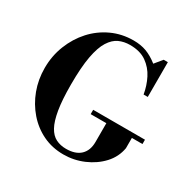

<svg xmlns="http://www.w3.org/2000/svg" viewBox="-170 -932 1112 1114"><g transform="rotate(30 386.0 -375.5)"><path d="M392 13Q317 13 254.5 -17Q192 -47 145.5 -100.5Q99 -154 73.5 -222.5Q48 -291 48 -368Q48 -449 76.5 -521Q105 -593 154.5 -647.5Q204 -702 271 -733Q338 -764 416 -764Q464 -764 502 -750Q540 -736 581 -704L622 -754H650V-521H622Q613 -575 589 -622.5Q565 -670 522 -700.5Q479 -731 411 -731Q371 -731 338 -716Q305 -701 280 -661.5Q255 -622 241.5 -549.5Q228 -477 228 -360Q228 -259 239 -193Q250 -127 270.5 -90Q291 -53 321 -38Q351 -23 389 -23Q452 -23 485 -54.5Q518 -86 518 -143V-282H689V-200Q678 -137 634 -89.5Q590 -42 526 -14.5Q462 13 392 13ZM413 -269V-298H760V-269Z"/></g></svg>

Font: Libre Bodoni SemiBold
Style: Regular
Weight: 600
Designer: Pablo Impallari, Rodrigo Fuenzalida
Foundry: Impallari Type
Version: Version 2.005;gftools[0.9.23]